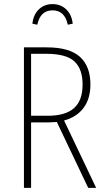

<svg xmlns="http://www.w3.org/2000/svg" viewBox="-20 -912 517 932"><path d="M234.9 -861.8Q175.8 -861.8 161.1 -792L137.2 -796.9Q142.1 -841.3 168.7 -866.7Q195.3 -892.1 234.9 -892.1Q274.4 -892.1 301.3 -866.7Q328.1 -841.3 333 -796.9L309.1 -792Q294.4 -861.8 234.9 -861.8ZM446.8 0H408.2L255.9 -319.8Q229.5 -317.9 216.8 -317.9H130.9V0H96.2V-682.1H207Q317.4 -682.1 368.2 -636Q418.9 -589.8 418.9 -502Q418.9 -433.1 385.7 -388.4Q352.5 -343.8 291 -327.1ZM211.9 -350.1Q297.9 -350.1 339.4 -387.2Q380.9 -424.3 380.9 -502Q380.9 -577.1 341.1 -614Q301.3 -650.9 204.1 -650.9H130.9V-350.1Z"/></svg>

Font: Fira Sans Compressed UltraLight
Style: Regular
Weight: 200
Width: 1
Designer: Carrois Corporate & Edenspiekermann AG
Foundry: Carrois Corporate GbR & Edenspiekermann AG
Version: Version 4.203;PS 004.203;hotconv 1.0.88;makeotf.lib2.5.64775